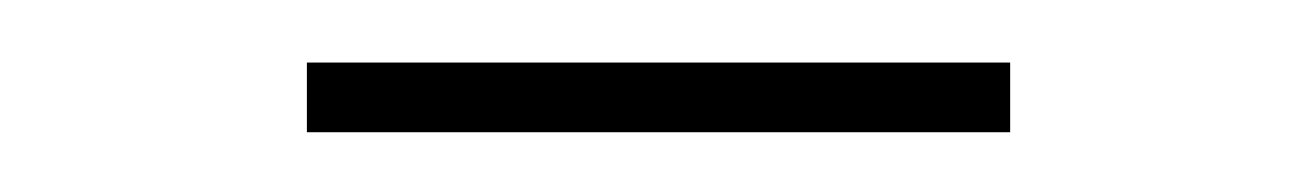

<svg xmlns="http://www.w3.org/2000/svg" viewBox="-20 -718 425 62"><path d="M306.2 -697.8V-675.3H79.1V-697.8Z"/></svg>

Font: Inter 20pt Thin
Style: Regular
Weight: 250
Version: Version 4.001;git-66647c0bb